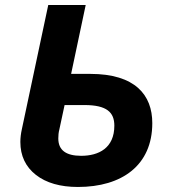

<svg xmlns="http://www.w3.org/2000/svg" viewBox="-20 -734 681 764"><path d="M290 10C465 10 586 -76 586 -244C586 -356 518 -440 339 -440H263L321 -714H172L67 -220C63 -202 61 -185 61 -169C61 -114 82 -70 123 -38C164 -6 220 10 290 10ZM303 -114C242 -114 212 -137 212 -183C212 -195 213 -207 216 -218L237 -316H316C405 -316 435 -287 435 -234C435 -145 373 -114 303 -114Z"/></svg>

Font: BC Sans
Style: Bold Italic
Weight: 700
Italic angle: -12°
Designer: Monotype Design Team
Province of B.C.
Foundry: Monotype Imaging Inc.
Version: Version 2.000;GOOG;noto-source:20170915:90ef993387c0